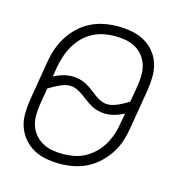

<svg xmlns="http://www.w3.org/2000/svg" viewBox="-85 -608 671 696"><g transform="rotate(15 250.0 -260.0)"><path d="M199 8Q173 8 148 3.5Q123 -1 101.5 -12.5Q80 -24 64 -42.5Q48 -61 39.5 -84Q31 -107 31 -133Q31 -159 35 -185L60 -335Q64 -361 72.5 -386Q81 -411 95 -433.5Q109 -456 129 -475Q149 -494 173 -506Q197 -518 223 -523Q249 -528 274 -528Q300 -528 325.5 -523.5Q351 -519 372.5 -507.5Q394 -496 410 -477.5Q426 -459 434 -436Q442 -413 442 -387Q442 -361 438 -335L413 -185Q409 -159 401 -134Q393 -109 378.5 -86.5Q364 -64 344 -45Q324 -26 300 -14Q276 -2 250 3Q224 8 199 8ZM311 -245Q321 -245 331 -248Q341 -251 351 -255.5Q361 -260 369.5 -265Q378 -270 388 -276L399 -341Q402 -361 402 -381Q402 -401 396 -419Q390 -437 378 -451.5Q366 -466 349.5 -475Q333 -484 313.5 -487.5Q294 -491 274 -491Q254 -491 232.5 -487Q211 -483 191 -472.5Q171 -462 155 -446Q139 -430 128 -411Q117 -392 110 -371Q103 -350 99 -329L93 -291Q109 -300 126.5 -305Q144 -310 162 -310Q176 -310 190 -306.5Q204 -303 216 -296.5Q228 -290 239 -281.5Q250 -273 260.5 -265Q271 -257 284 -251Q297 -245 311 -245ZM200 -29Q220 -29 241.5 -33Q263 -37 282.5 -47.5Q302 -58 318.5 -74Q335 -90 346 -109Q357 -128 364 -149Q371 -170 374 -191L381 -229Q364 -220 346.5 -215Q329 -210 311 -210Q297 -210 283.5 -213.5Q270 -217 258 -223.5Q246 -230 235 -238.5Q224 -247 213 -255Q202 -263 189 -269Q176 -275 162 -275Q152 -275 142 -272Q132 -269 122.5 -264.5Q113 -260 104 -255Q95 -250 85 -244L74 -179Q71 -159 71 -139Q71 -119 77 -101Q83 -83 95.5 -68.5Q108 -54 124.5 -45Q141 -36 160.5 -32.5Q180 -29 200 -29Z"/></g></svg>

Font: Iosevka Extralight
Style: Italic
Weight: 200
Italic angle: -9°
Monospace: yes
Designer: Belleve Invis
Foundry: Belleve Invis
Version: Version 32.5.0; ttfautohint (v1.8.4)